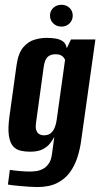

<svg xmlns="http://www.w3.org/2000/svg" viewBox="-20 -658 417 798"><path d="M135 119.4Q120.6 119.4 100.9 118.1Q81.2 116.7 62.2 115Q43.2 113.4 29.5 111.7Q15.9 110 12.9 109L21 48Q34.8 50.4 60.1 52.7Q85.4 55 103.4 55Q115.4 55 129.7 53.2Q144.1 51.4 158 44.3Q171.8 37.2 182.3 22.4Q192.9 7.6 196.1 -18.2L205.8 -89Q199.2 -76.6 188 -62.1Q176.8 -47.6 157.4 -37.6Q137.9 -27.5 104.4 -27.5Q84.3 -27.5 65.7 -31.7Q47 -35.9 34.2 -50.2Q21.5 -64.4 16.9 -94.5Q12.3 -124.7 19.7 -177.2L48.9 -387.8Q56.2 -438.1 77 -461.9Q97.7 -485.7 123.9 -493.2Q150 -500.6 172.5 -500.6Q193.5 -500.6 211 -497.8Q228.6 -495 241.2 -486.3Q253.8 -477.5 257.5 -457.5L275 -494H376.5L317.3 -73.5Q312.7 -38 301.6 -3.7Q290.5 30.7 270.3 58.5Q250 86.3 217.1 102.8Q184.3 119.4 135 119.4ZM163 -95.6Q180.4 -95.6 190.9 -104.3Q201.4 -113 207.6 -128.3Q213.8 -143.5 215.8 -161.2L250.5 -409.8Q248.1 -414.6 244.1 -419.7Q240 -424.8 232.2 -428.7Q224.5 -432.5 210 -432.5Q189.6 -432.5 177.5 -420.9Q165.5 -409.3 161.5 -378.6L129.6 -147Q127.3 -130 130 -119.7Q132.8 -109.4 138.3 -104.3Q143.7 -99.2 150.4 -97.4Q157 -95.6 163 -95.6ZM235.4 -547.4Q215.1 -547.4 201.5 -560.7Q187.8 -574 187.8 -593.2Q187.8 -612.5 201.5 -625.3Q215.1 -638.1 235.4 -638.1Q255.6 -638.1 269 -625.3Q282.3 -612.5 282.3 -593.2Q282.3 -574 269 -560.7Q255.6 -547.4 235.4 -547.4Z"/></svg>

Font: Alumni Sans SC Thin
Style: Italic
Weight: 100
Italic angle: -8°
Designer: Robert E. Leuschke
Foundry: Robert E. Leuschke
Version: Version 1.016